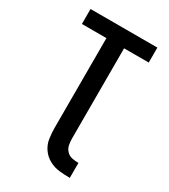

<svg xmlns="http://www.w3.org/2000/svg" viewBox="-227 -843 1029 1167"><g transform="rotate(30 288.0 -259.0)"><path d="M458 217V112Q435 112 412.5 107.5Q390 103 374 85.5Q358 68 354 45.5Q350 23 350 0V-630H523V-735H54V-630H226V0Q226 37 231.5 74Q237 111 258.5 142Q280 173 313.5 191Q347 209 384 213Q421 217 458 217Z"/></g></svg>

Font: Iosevka Sparkle
Style: Bold
Weight: 700
Designer: Belleve Invis
Foundry: Belleve Invis
Version: Version 4.5.0; ttfautohint (v1.8.3)